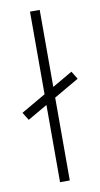

<svg xmlns="http://www.w3.org/2000/svg" viewBox="-87 -776 426 816"><g transform="rotate(-10 126.0 -368.0)"><path d="M19 -284 -2 -318 233 -454 254 -420ZM104 0V-736H146V0Z"/></g></svg>

Font: Muli ExtraLight
Style: Regular
Weight: 250
Designer: Vernon Adams
Foundry: Vernon Adams
Version: Version 2.100; ttfautohint (v1.8.1.43-b0c9)